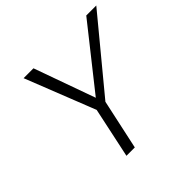

<svg xmlns="http://www.w3.org/2000/svg" viewBox="-164 -824 990 990"><g transform="rotate(-45 331.0 -329.0)"><path d="M328 -254 299 -292 589 -658H662ZM224 0 286 -291H348L285 0ZM291 -255 132 -658H204L335 -292Z"/></g></svg>

Font: Ysabeau Infant Light
Style: Italic
Weight: 300
Italic angle: -12°
Designer: Christian Thalmann (Catharsis Fonts)
Version: Version 2.001;gftools[0.9.30]; featfreeze: ss01,ss02,lnum